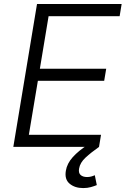

<svg xmlns="http://www.w3.org/2000/svg" viewBox="-20 -748 640 978"><path d="M47.9 0 168.5 -727.5H599.6L589.4 -665.5H227.5L183.1 -397.9H521L510.7 -336.4H172.9L127 -61.5H494.6L484.4 0ZM403.8 210Q361.3 210 334.7 187.7Q308.1 165.5 315.4 122.1Q321.3 85 350.8 52.2Q380.4 19.5 426.3 -9.8L484.9 0Q443.8 28.8 415.8 54.7Q387.7 80.6 382.8 110.8Q378.9 132.8 390.6 143.3Q402.3 153.8 423.8 153.8Q434.6 153.8 444.6 151.1Q454.6 148.4 462.9 144.5L473.1 194.8Q460 200.2 442.6 205.1Q425.3 210 403.8 210Z"/></svg>

Font: Inter 17pt Light
Style: Italic
Weight: 300
Italic angle: -9.3988°
Version: Version 4.001;git-66647c0bb